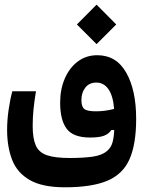

<svg xmlns="http://www.w3.org/2000/svg" viewBox="-20 -587 626 829"><path d="M260.3 221.7Q163.1 221.7 108.6 190.4Q54.2 159.2 32.5 103.3Q10.7 47.4 10.7 -26.9Q10.7 -68.4 17.3 -113.8Q23.9 -159.2 33.2 -192.9H135.3Q128.4 -151.4 124.8 -116Q121.1 -80.6 121.1 -43Q121.1 10.7 134.5 41Q147.9 71.3 182.9 83.3Q217.8 95.2 281.7 95.2Q338.9 95.2 380.1 89.4Q421.4 83.5 443.8 63.5Q460.4 48.8 466.3 25.9Q472.2 2.9 473.1 -25.9L460.4 -25.4Q449.7 -8.8 429.2 -1Q408.7 6.8 369.1 6.8Q296.4 6.8 268.1 -30.8Q239.7 -68.4 239.7 -144Q239.7 -201.7 259.8 -248Q279.8 -294.4 315.9 -321.5Q352.1 -348.6 399.9 -348.6Q482.4 -348.6 525.1 -273.2Q567.9 -197.8 567.9 -73.7Q567.9 34.2 539.8 99.1Q511.7 164.1 444.6 192.9Q377.4 221.7 260.3 221.7ZM472.7 -116.7Q468.3 -173.3 448.2 -201.9Q428.2 -230.5 396 -230.5Q365.7 -230.5 348.6 -209Q331.5 -187.5 331.5 -154.8Q331.5 -126.5 344 -116.5Q356.4 -106.4 394 -106.4Q433.6 -106.4 472.7 -116.7ZM397 -396.5 312 -481.4 397 -566.9 481.9 -481.4Z"/></svg>

Font: Cascadia Mono NF SemiBold
Style: Regular
Weight: 600
Monospace: yes
Designer: Aaron Bell
Foundry: Saja Typeworks
Version: Version 2404.023; ttfautohint (v1.8.4)